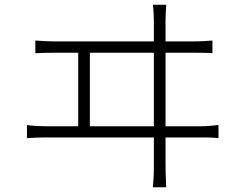

<svg xmlns="http://www.w3.org/2000/svg" viewBox="-20 -776 1040 820"><path d="M689.9 -755.9Q688.5 -734.9 687.7 -716.6Q687 -698.2 687 -689.9V-599.1H810.1Q831.1 -599.1 849.6 -600.3Q868.2 -601.6 887.2 -603V-548.8Q867.7 -550.3 845.7 -550.5Q823.7 -550.8 810.1 -550.8H687V-236.8H835.9Q856.4 -236.8 875 -238.3Q893.6 -239.7 913.1 -242.2V-186Q893.6 -188.5 871.6 -188.7Q849.6 -189 835.9 -189H687V-70.8Q687 -63.5 687.5 -37.1Q688 -10.7 689.9 23.9H632.8Q636.2 -11.2 636.7 -36.4Q637.2 -61.5 637.2 -68.8V-189H176.8Q140.1 -189 95.2 -186V-242.2Q116.2 -238.8 137 -237.8Q157.7 -236.8 176.8 -236.8H314V-550.8H213.9Q194.3 -550.8 173.6 -550.3Q152.8 -549.8 130.9 -548.8V-603Q151.9 -601.6 172.9 -600.3Q193.8 -599.1 213.9 -599.1H637.2V-689.9Q637.2 -700.7 636.2 -718.3Q635.3 -735.8 632.8 -755.9ZM363.8 -236.8H637.2V-550.8H363.8Z"/></svg>

Font: Source Han Sans CN Light
Style: Regular
Weight: 300
Designer: Ryoko NISHIZUKA  (kana, bopomofo & ideographs); Paul D. Hunt (Latin, Greek & Cyrillic); Sandoll Communications , Soo-you
Foundry: Adobe
Version: Version 2.000;hotconv 1.0.107;makeotfexe 2.5.65593